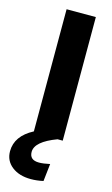

<svg xmlns="http://www.w3.org/2000/svg" viewBox="-172 -744 606 1040"><g transform="rotate(15 130.5 -223.5)"><path d="M229 -693V0H200Q82 44 82 102Q82 148 135 148Q159 148 196 140L185 238Q150 246 115 246Q50 246 9 214Q-32 182 -32 129Q-32 43 65 -8V-693Z"/></g></svg>

Font: Fira Sans BGR
Style: Bold
Weight: 700
Designer: bBox Type GmbH & Carrois Corporate GbR & Edenspiekermann AG
Foundry: bBox Type GmbH & Carrois Corporate GbR & Edenspiekermann AG
Version: Version 4.301